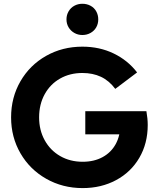

<svg xmlns="http://www.w3.org/2000/svg" viewBox="-20 -963 825 997"><path d="M37.6 -353.5Q37.6 -457 86.2 -541Q134.8 -625 219.5 -672.9Q304.2 -720.7 407.7 -720.7Q497.1 -720.7 570.3 -685.3Q643.6 -649.9 691.9 -586.9L578.6 -501.5Q546.4 -544.4 504.2 -564.2Q461.9 -584 407.7 -584Q342.8 -584 291.7 -554.9Q240.7 -525.9 211.9 -473.4Q183.1 -420.9 183.1 -353.5Q183.1 -287.1 212.2 -234.6Q241.2 -182.1 292.5 -152.6Q343.8 -123 409.2 -123Q468.3 -123 512.5 -147Q556.6 -170.9 580.6 -214.4Q604.5 -257.8 604.5 -314.5L644.5 -265.6H422.9V-385.7H740.2Q747.1 -347.2 747.1 -314Q747.1 -218.3 703.6 -143.8Q660.2 -69.3 583 -27.8Q505.9 13.7 409.2 13.7Q305.2 13.7 220 -34.7Q134.8 -83 86.2 -167Q37.6 -251 37.6 -353.5ZM325.2 -862.3Q325.2 -885.3 336.2 -904.1Q347.2 -922.9 366 -933.1Q384.8 -943.4 407.7 -943.4Q431.2 -943.4 450.2 -933.1Q469.2 -922.9 479.7 -904.1Q490.2 -885.3 490.2 -862.3Q490.2 -839.4 479.7 -821Q469.2 -802.7 450.2 -792Q431.2 -781.2 407.7 -781.2Q384.8 -781.2 366 -792Q347.2 -802.7 336.2 -821Q325.2 -839.4 325.2 -862.3Z"/></svg>

Font: Wanted Sans Std Variable
Style: Regular
Weight: 400
Designer: Original Design by Kil Hyung-jin and Kang Hanbin, Wanted Lab, Inc;
Foundry: Wanted Lab, Inc.
Version: Version 1.003;Glyphs 3.2 (3227)